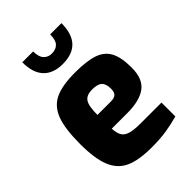

<svg xmlns="http://www.w3.org/2000/svg" viewBox="-226 -879 988 988"><g transform="rotate(-45 268.0 -385.5)"><path d="M35 -268Q35 -379 57.5 -438.5Q80 -498 131.5 -522.5Q183 -547 277 -547Q362 -547 410 -530.5Q458 -514 479.5 -473.5Q501 -433 501 -358Q501 -277 455 -243Q409 -209 321 -209H206Q208 -175 218.5 -157Q229 -139 255 -131Q281 -123 331 -123H482V-22Q435 -9 389.5 -2Q344 5 284 5Q190 5 137 -19Q84 -43 59.5 -101.5Q35 -160 35 -268ZM302 -311Q327 -311 338 -321.5Q349 -332 349 -357Q349 -393 332.5 -408Q316 -423 277 -423Q236 -423 220 -399.5Q204 -376 204 -311ZM122 -776H201Q201 -736 218 -718Q235 -700 261 -700Q292 -700 308.5 -717.5Q325 -735 325 -776H407Q407 -622 263 -622Q195 -622 158.5 -660.5Q122 -699 122 -776Z"/></g></svg>

Font: Exo ExtraBold
Style: Regular
Weight: 800
Designer: Natanael Gama
Foundry: Natanael Gama
Version: Version 1.500